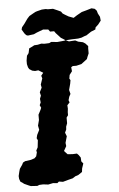

<svg xmlns="http://www.w3.org/2000/svg" viewBox="-85 -883 584 941"><g transform="rotate(-5 206.5 -413.0)"><path d="M60 17 28 15 18 11 -4 1 -10 -4 -21 -11 -26 -25 -27 -39 -22 -60 -18 -74 -5 -93 0 -103 11 -109 40 -113 58 -119 67 -128 72 -147 70 -156 78 -171 82 -206 77 -216 81 -232 93 -256 89 -277 96 -304V-330L108 -353L112 -363L106 -376L112 -389L110 -407L116 -422L112 -439L123 -461L120 -476L124 -488L130 -506L126 -519L137 -533L114 -547L98 -545L84 -548L70 -557L65 -566L61 -582V-599L65 -623L74 -635L79 -658L94 -665L105 -671L122 -672L140 -676L155 -674L179 -675L189 -680L210 -678L218 -677L250 -680L261 -682L276 -675L307 -677L321 -670L344 -665L355 -658L368 -644L367 -633V-608L360 -592L356 -581L339 -568L327 -559L302 -553H284L276 -548L278 -528L265 -511L262 -493L267 -485L264 -468L256 -438L261 -418L254 -405L249 -388L253 -377L241 -364L242 -347L240 -330V-315L232 -304V-276L226 -260L225 -246L218 -231L225 -213L216 -181L218 -165L205 -142L221 -125L245 -123L267 -124L275 -116L284 -103L285 -84L294 -73L286 -49L284 -32L265 -19L250 -14L236 -5L216 0L187 8L167 5L159 12L138 10L114 15L89 12L70 13ZM228 -707 215 -721 208 -731H188L180 -742L155 -744L123 -732L108 -725L78 -721L70 -724L62 -733L50 -753L53 -764L66 -780L73 -790L83 -804L94 -816L124 -833L133 -836L157 -842L176 -843L187 -841H212L235 -831L250 -824L257 -814L268 -807L285 -797L309 -788L326 -799L351 -813L373 -819L400 -827L416 -823L425 -813L429 -799L438 -782L440 -763L426 -745L412 -732L410 -722L388 -713L364 -697L354 -694L339 -688L322 -685L291 -684L260 -682L248 -690L238 -696Z"/></g></svg>

Font: Winky Rough SemiBold
Style: Italic
Weight: 600
Italic angle: -8.97852°
Designer: Simon Atzbach
Foundry: typofactur
Version: Version 1.206; ttfautohint (v1.8.4.7-5d5b)